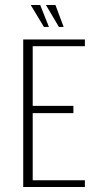

<svg xmlns="http://www.w3.org/2000/svg" viewBox="-20 -749 386 769"><path d="M73 0V-591H320V-564H111V-325H274V-296H111V-27H320V0ZM235 -641H216L164 -729H202ZM176 -641H156L103 -729H141Z"/></svg>

Font: Alumni Sans ExtraLight
Style: Regular
Weight: 250
Version: Version 1.018